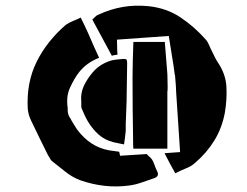

<svg xmlns="http://www.w3.org/2000/svg" viewBox="-20 -712 871 678"><path d="M729 -530Q734 -520 738.5 -510.5Q743 -501 749 -492Q777 -451 779.5 -406Q782 -361 774 -314Q764 -260 737 -216Q710 -172 669 -137Q656 -125 638 -118Q620 -111 599 -100Q589 -118 579.5 -135.5Q570 -153 561 -171L616 -175L602 -387Q602 -395 601 -409.5Q600 -424 598 -447L597 -449Q595 -465 592.5 -482Q590 -499 587 -516L576 -585L393 -572L394 -532Q394 -529 394.5 -525.5Q395 -522 395 -519Q390 -518 385 -517.5Q380 -517 375 -515Q358 -547 340.5 -579Q323 -611 306 -643Q312 -648 316.5 -653Q321 -658 327 -660Q370 -680 414 -687.5Q458 -695 506 -690Q569 -683 617.5 -650.5Q666 -618 706 -573Q714 -564 718.5 -552.5Q723 -541 729 -530ZM265 -650Q279 -622 290.5 -596.5Q302 -571 313 -545Q321 -527 330 -508Q284 -490 257 -454Q242 -434 227.5 -403Q213 -372 219 -331V-322Q219 -319 220 -313.5Q221 -308 224 -301L228 -295Q233 -285 239 -275.5Q245 -266 252 -255Q298 -193 366 -181Q371 -180 376.5 -179.5Q382 -179 388 -178Q391 -177 394.5 -177Q398 -177 401 -176L404 -162L498 -168L507 -159Q518 -151 523.5 -135Q529 -119 536 -105Q540 -95 535 -89.5Q530 -84 522 -82Q501 -75 480 -67.5Q459 -60 437 -57Q350 -45 262 -76Q234 -87 211 -105.5Q188 -124 165 -142Q160 -145 157 -151.5Q154 -158 150 -163Q119 -225 89 -288Q80 -307 78 -328Q73 -420 109 -493Q145 -566 212 -624Q223 -632 237 -637.5Q251 -643 265 -650ZM571 -388V-187H451Q450 -195 450 -202Q450 -209 450 -216Q449 -272 448.5 -328Q448 -384 448 -439Q448 -470 449 -501Q450 -532 451 -564H562Q564 -536 566.5 -507Q569 -478 571 -451Q572 -426 572 -407Q572 -388 571 -388ZM427 -354Q426 -334 425.5 -313.5Q425 -293 424 -273Q424 -273 424 -268V-250Q423 -238 421.5 -227Q420 -216 418 -202Q408 -204 398.5 -206Q389 -208 380 -210Q349 -218 328 -237Q307 -256 291 -282Q284 -294 278.5 -306Q273 -318 268 -330Q267 -333 267 -338V-352Q264 -383 276 -408.5Q288 -434 307 -456Q333 -487 375 -499Q385 -501 395.5 -502Q406 -503 416 -504Q425 -504 427 -501Q429 -498 429 -489Q428 -455 428 -421.5Q428 -388 427 -354Z"/></svg>

Font: Palette Mosaic
Style: Regular
Weight: 400
Designer: Shibuyafont
Version: Version 1.001